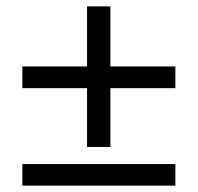

<svg xmlns="http://www.w3.org/2000/svg" viewBox="-20 -621 620 601"><path d="M325.5 -601V-413H529V-345H325.5V-161H252.5V-345H50V-413H252.5V-601ZM50 -107.5H529V-40H50Z"/></svg>

Font: LatoCHI
Style: Regular
Weight: 400
Designer: Lukasz Dziedzic
Foundry: tyPoland Lukasz Dziedzic
Version: Version 1.104